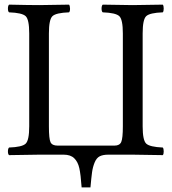

<svg xmlns="http://www.w3.org/2000/svg" viewBox="-20 -667 740 828"><path d="M147.9 0Q108.9 0 19 2Q14.2 -2 14.2 -13.9Q14.2 -25.9 19 -30.8Q75.2 -32.7 90.6 -47.4Q106 -62 106 -122.1V-522.9Q106 -583 90.6 -597.4Q75.2 -611.8 19 -613.8Q14.2 -617.7 14.2 -629.9Q14.2 -642.1 19 -647Q106.9 -645 148.9 -645Q184.1 -645 277.8 -647Q281.7 -642.1 282 -630.1Q282.2 -618.2 277.8 -613.8Q221.7 -611.8 206.3 -597.4Q190.9 -583 190.9 -522.9V-122.1Q190.9 -67.9 198 -53.5Q205.1 -39.1 228 -39.1H474.1Q496.1 -39.1 502.9 -54.9Q509.8 -70.8 509.8 -122.1V-522.9Q509.8 -583 494.4 -597.4Q479 -611.8 422.9 -613.8Q418 -617.7 418 -629.9Q418 -642.1 422.9 -647Q517.1 -645 551.8 -645Q593.8 -645 682.1 -647Q686 -642.1 686 -630.1Q686 -618.2 682.1 -613.8Q626 -611.8 610.6 -597.4Q595.2 -583 595.2 -522.9V-122.1Q595.2 -62 610.6 -47.6Q626 -33.2 682.1 -30.8Q686 -25.9 686 -13.9Q686 -2 682.1 2Q592.3 0 553.2 0H446.8Q423.8 0 409.9 7.1Q396 14.2 387.9 34.2Q379.9 54.2 377 75.7Q374 97.2 370.1 141.1H332Q328.1 85 322 57.9Q315.9 30.8 300 15.4Q284.2 0 254.9 0Z"/></svg>

Font: Linux Libertine
Style: Regular
Weight: 400
Designer: Philipp H. Poll
Foundry: Philipp H. Poll
Version: Version 5.3.0 ; ttfautohint (v0.9)